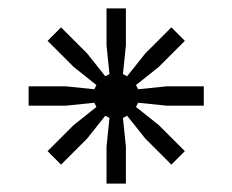

<svg xmlns="http://www.w3.org/2000/svg" viewBox="-20 -720 552 456"><path d="M136 -469H48V-515H136L204 -508L209 -518L155 -561L93 -623L125 -655L187 -593L230 -539L240 -544L233 -612V-700H279V-612L272 -544L282 -539L325 -593L387 -655L419 -623L357 -561L303 -518L308 -508L376 -515H464V-469H376L308 -476L303 -466L357 -423L419 -361L387 -329L325 -391L282 -445L272 -440L279 -372V-284H233V-372L240 -440L230 -445L187 -391L125 -329L93 -361L155 -423L209 -466L204 -476Z"/></svg>

Font: Space Grotesk Variable Light
Style: Regular
Weight: 300
Designer: Florian Karsten
Foundry: Florian Karsten
Version: Version 2.000